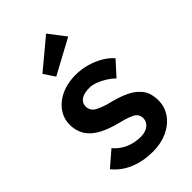

<svg xmlns="http://www.w3.org/2000/svg" viewBox="-240 -872 964 964"><g transform="rotate(-45 242.5 -389.5)"><path d="M32 -81 112 -150Q142 -116 179 -101Q216 -86 257 -86Q274 -86 287.5 -90Q301 -94 311 -102Q321 -110 326.5 -120.5Q332 -131 332 -144Q332 -168 314 -182Q304 -189 282.5 -197Q261 -205 227 -213Q173 -227 137 -245.5Q101 -264 81 -287Q64 -306 55.5 -330Q47 -354 47 -382Q47 -417 62.5 -445.5Q78 -474 105 -495Q132 -516 168 -527Q204 -538 243 -538Q283 -538 320.5 -528Q358 -518 390.5 -499.5Q423 -481 446 -455L378 -380Q359 -398 336.5 -412Q314 -426 291 -434.5Q268 -443 248 -443Q229 -443 214 -439.5Q199 -436 189 -429Q179 -422 173.5 -411.5Q168 -401 168 -387Q169 -375 174.5 -364.5Q180 -354 190 -347Q201 -340 223 -331Q245 -322 280 -314Q329 -301 362 -285Q395 -269 414 -248Q433 -230 441 -206Q449 -182 449 -153Q449 -106 422.5 -69Q396 -32 350.5 -11Q305 10 248 10Q178 10 122.5 -13.5Q67 -37 32 -81ZM170 -600 131 -659 287 -789 355 -700Z"/></g></svg>

Font: Mach Medium
Style: Regular
Weight: 500
Version: Version 1.002